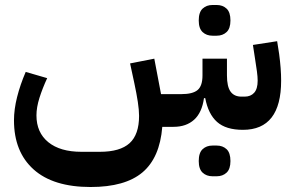

<svg xmlns="http://www.w3.org/2000/svg" viewBox="-20 -508 1181 769"><path d="M953 12Q885 12 849.5 -19.5Q814 -51 802 -115H797Q789 -57 757.5 -28.5Q726 0 675 0H630Q620 124 550.5 182.5Q481 241 343 241Q193 241 114.5 170.5Q36 100 36 -26Q36 -70 48.5 -119.5Q61 -169 83 -220L169 -195Q150 -154 138 -116Q126 -78 126 -46Q126 23 173.5 61.5Q221 100 306 100H380Q461 100 499 65.5Q537 31 537 -44Q537 -67 532 -100Q527 -133 518 -175L501 -254L598 -273L625 -131H706Q752 -131 771.5 -147.5Q791 -164 791 -206V-273H889V-206Q889 -161 903.5 -141Q918 -121 947 -121H960Q984 -121 998 -136.5Q1012 -152 1012 -185Q1012 -200 1009 -222.5Q1006 -245 1001 -276L993 -328L1090 -343L1098 -292Q1102 -262 1104 -235.5Q1106 -209 1106 -185Q1106 12 953 12ZM831 198Q807 198 791.5 183.5Q776 169 776 137Q776 104 791.5 89.5Q807 75 831 75H848Q872 75 887.5 89.5Q903 104 903 137Q903 169 887.5 183.5Q872 198 848 198ZM831 -365Q807 -365 791.5 -379.5Q776 -394 776 -426Q776 -459 791.5 -473.5Q807 -488 831 -488H848Q872 -488 887.5 -473.5Q903 -459 903 -426Q903 -394 887.5 -379.5Q872 -365 848 -365Z"/></svg>

Font: IBM Plex Sans Arabic SemiBold
Style: Regular
Weight: 600
Designer: Mike Abbink, Paul van der Laan, Pieter van Rosmalen, Wael Morcos, Khajak Apelian
Foundry: Bold Monday
Version: Version 1.1